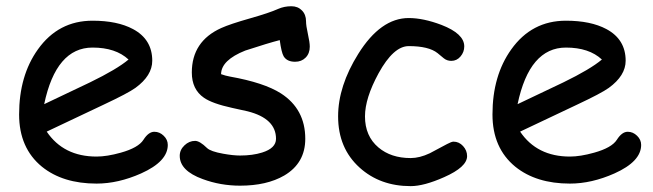

<svg xmlns="http://www.w3.org/2000/svg" viewBox="-20 -578 2136 628"><path d="M295.9 22.5Q185.5 22.5 117.2 -32.7Q42.5 -93.8 42.5 -203.6Q42.5 -330.6 104 -416.5Q170.9 -510.3 282.7 -510.3Q363.8 -510.3 415 -482.9Q478 -449.2 478 -379.4Q478 -330.6 422.9 -290.5Q398.4 -272.9 319.3 -235.8L132.8 -147.5Q160.2 -106.9 200.9 -86.4Q241.7 -65.9 295.9 -65.9Q329.6 -65.9 375 -78.6Q432.6 -94.7 449.2 -120.8Q465.8 -147 484.9 -147Q502 -147 515.4 -134Q528.8 -121.1 528.8 -104Q528.8 -49.8 441.4 -10.7Q366.7 22.5 295.9 22.5ZM282.7 -422.4Q223.1 -422.4 183.6 -376.2Q144 -330.1 124.5 -237.3L274.4 -308.6Q362.8 -351.6 400.4 -383.3Q358.4 -422.4 282.7 -422.4Z M945.3 -376Q918.5 -376 907.7 -394Q900.4 -406.7 895 -446.8Q858.4 -437.5 782.2 -412.6Q703.6 -381.3 703.1 -335.4Q717.8 -330.1 731.9 -327.6Q844.2 -307.6 898.9 -272.5Q978.5 -221.2 978.5 -124Q978.5 -44.4 909.7 -3.9Q852.5 29.3 765.1 29.3Q701.2 29.3 643.1 7.8Q567.9 -19.5 567.9 -68.4Q567.9 -87.9 583.3 -102.5Q598.6 -117.2 618.2 -117.2Q633.3 -117.2 657.2 -93.8Q668.9 -82.5 710 -75.2Q742.7 -69.3 765.1 -69.3Q806.2 -69.3 837.4 -79.1Q882.8 -93.3 882.8 -124Q882.8 -190.4 790 -213.9L739.3 -225.1Q674.3 -239.3 647 -258.3Q607.4 -285.6 607.4 -340.8Q607.4 -442.9 703.6 -486.3Q732.9 -499.5 797.4 -517.8Q861.8 -536.1 889.6 -548.8Q909.7 -557.6 933.1 -557.6Q954.1 -557.6 967.5 -543.9Q981 -530.3 981 -508.3Q981 -494.1 987.1 -466.8Q993.2 -439.5 993.2 -425.3Q993.2 -403.3 979.7 -389.6Q966.3 -376 945.3 -376Z M1323.2 30.8Q1223.1 30.8 1156.2 -29.8Q1085.9 -93.3 1085.9 -197.3Q1085.9 -296.4 1151.9 -401.9Q1225.1 -519 1316.9 -519Q1364.7 -519 1423.8 -496.6Q1498.5 -467.8 1498.5 -426.3Q1498.5 -407.7 1486.3 -393.3Q1474.1 -378.9 1456.1 -378.9Q1441.9 -378.9 1431.4 -387.5Q1420.9 -396 1411.1 -404.3Q1382.3 -427.2 1316.9 -427.2Q1267.1 -427.2 1218.3 -338.4Q1173.8 -256.8 1173.8 -197.3Q1173.8 -132.8 1217.8 -95.7Q1258.8 -61 1323.2 -61Q1352.5 -61 1385.7 -76.7L1442.4 -106.9Q1457 -114.7 1463.4 -114.7Q1481.4 -114.7 1494.6 -100.3Q1507.8 -85.9 1507.8 -67.4Q1507.8 -31.7 1432.6 1.5Q1366.7 30.8 1323.2 30.8Z M1844.2 22.5Q1733.9 22.5 1665.5 -32.7Q1590.8 -93.8 1590.8 -203.6Q1590.8 -330.6 1652.3 -416.5Q1719.2 -510.3 1831.1 -510.3Q1912.1 -510.3 1963.4 -482.9Q2026.4 -449.2 2026.4 -379.4Q2026.4 -330.6 1971.2 -290.5Q1946.8 -272.9 1867.7 -235.8L1681.2 -147.5Q1708.5 -106.9 1749.3 -86.4Q1790 -65.9 1844.2 -65.9Q1877.9 -65.9 1923.3 -78.6Q1981 -94.7 1997.6 -120.8Q2014.2 -147 2033.2 -147Q2050.3 -147 2063.7 -134Q2077.1 -121.1 2077.1 -104Q2077.1 -49.8 1989.7 -10.7Q1915 22.5 1844.2 22.5ZM1831.1 -422.4Q1771.5 -422.4 1731.9 -376.2Q1692.4 -330.1 1672.9 -237.3L1822.8 -308.6Q1911.1 -351.6 1948.7 -383.3Q1906.7 -422.4 1831.1 -422.4Z"/></svg>

Font: Bharatayuddha
Style: Regular
Weight: 400
Designer: R.S. Wihananto
Foundry: R.S. Wihananto
Version: Version 2.0.1